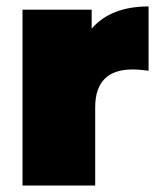

<svg xmlns="http://www.w3.org/2000/svg" viewBox="-20 -577 496 597"><path d="M442 -557V-357Q415 -361 392 -361Q276 -361 276 -243V0H50V-547H265V-488Q325 -557 442 -557Z"/></svg>

Font: Montserrat Alternates Black
Style: Regular
Weight: 900
Designer: Julieta Ulanovsky
Foundry: Julieta Ulanovsky
Version: Version 7.200